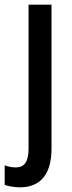

<svg xmlns="http://www.w3.org/2000/svg" viewBox="-52 -653 309 820"><path d="M33 147C124 147 168 87 168 -18V-633H70V-18C70 39 51 62 16 62C-1 62 -16 59 -32 53V137C-17 142 9 147 33 147Z"/></svg>

Font: Noto Sans Kannada UI Condensed Medium
Style: Regular
Weight: 500
Width: 3
Designer: Jelle Bosma - Monotype Design Team
Foundry: Monotype Imaging Inc.
Version: Version 2.005